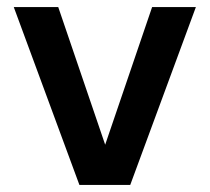

<svg xmlns="http://www.w3.org/2000/svg" viewBox="-20 -524 594 544"><path d="M205 0 19 -504H145L278 -114L411 -504H535L349 0Z"/></svg>

Font: AWOL-DM SemiBold
Style: Regular
Weight: 600
Designer: Colophon Foundry, Jonny Pinhorn, Mikhail Sharanda
Foundry: Colophon Foundry
Version: Version 1.000;Glyphs 3.2.3 (3260)